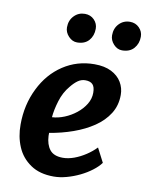

<svg xmlns="http://www.w3.org/2000/svg" viewBox="-89 -861 718 933"><g transform="rotate(10 270.0 -394.5)"><path d="M241 8Q171.5 8 127 -22.5Q81 -53.5 59.8 -103.8Q38.5 -154 39 -213.5Q39 -311 79.5 -392.5Q119 -473 188 -518.5Q257 -564 342.5 -564Q392.5 -564 426 -547Q459.5 -530 476.5 -501.5Q493.5 -473 493.5 -439Q493.5 -387 468 -346.5Q442.5 -306 398.5 -276.2Q354.5 -246.5 298.8 -226.8Q243 -207 182.5 -197Q182.5 -193 182.5 -189.2Q182.5 -185.5 182.5 -182Q184.5 -140 204.2 -114.8Q224 -89.5 269 -89.5Q295.5 -89.5 324.8 -100.2Q354 -111 381.2 -129Q408.5 -147 429 -168.5L465 -99Q450.5 -79 425.2 -59.8Q400 -40.5 368.5 -25.2Q337 -10 304 -1Q271 8 241 8ZM183 -274.5Q212.5 -276 243.5 -288.5Q274.5 -301 301 -322Q327.5 -343 343.8 -369.8Q360 -396.5 360 -426Q360 -455 348.2 -467.2Q336.5 -479.5 312 -479.5Q292 -479.5 275.2 -467.5Q258.5 -455.5 242 -435Q213.5 -401.5 199.8 -356.5Q186 -311.5 183 -274.5ZM239.5 -653.5Q216 -653.5 197.5 -673.2Q179 -693 179 -717.5Q179 -752 200.8 -774.5Q222.5 -797 254 -797Q282 -797 300 -778.5Q318 -760 318 -734.5Q318 -700 297.8 -676.8Q277.5 -653.5 239.5 -653.5ZM461.5 -653.5Q438 -653.5 419.8 -673.2Q401.5 -693 401.5 -717.5Q401.5 -752 423 -774.5Q444.5 -797 476.5 -797Q504 -797 522.2 -778.5Q540.5 -760 540.5 -734.5Q540.5 -700.5 520 -677Q499.5 -653.5 461.5 -653.5Z"/></g></svg>

Font: Merriweather Sans SemiBold
Style: Italic
Weight: 600
Italic angle: -7.5°
Designer: Eben Sorkin
Foundry: Eben Sorkin
Version: Version 2.001